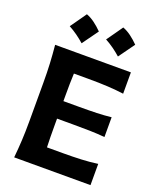

<svg xmlns="http://www.w3.org/2000/svg" viewBox="-185 -1157 1033 1265"><g transform="rotate(20 331.5 -525.0)"><path d="M72.3 0Q78.6 -64 81.8 -123.8Q85 -183.6 85 -257.8V-524.9Q85 -601.1 81.8 -662.4Q78.6 -723.6 72.3 -789.1H603.5V-639.6Q551.8 -646.5 492.7 -649.9Q433.6 -653.3 353.5 -653.3H253.4Q251.5 -616.2 251 -578.9Q250.5 -541.5 250.5 -498.5V-459H357.9Q431.2 -459 483.6 -460.7Q536.1 -462.4 585.4 -467.8V-329.1Q533.7 -334 481.2 -335.2Q428.7 -336.4 357.4 -336.4H250.5V-284.7Q250.5 -243.7 251 -207.5Q251.5 -171.4 252.9 -135.7H365.2Q432.1 -135.7 492.2 -138.4Q552.2 -141.1 607.4 -148.9V0ZM455.2 -1049.9Q485.2 -1038.7 513.4 -1017.7Q541.6 -996.8 568 -969.9Q527.7 -913.5 487.4 -858.2Q462.7 -880.2 435 -900.1Q407.4 -920 375.7 -937.2Q396.1 -966.2 416 -994.1Q435.8 -1022 455.2 -1049.9ZM200.3 -1049.9Q230.4 -1038.7 258.6 -1017.7Q286.8 -996.8 313.1 -969.9Q272.8 -913.5 232.5 -858.2Q207.8 -880.2 180.1 -900.1Q152.5 -920 120.8 -937.2Q141.2 -966.2 161.1 -994.1Q181 -1022 200.3 -1049.9Z"/></g></svg>

Font: Pinar-FD Bold
Style: Regular
Weight: 700
Designer: Amin Abedi
Version: Version 3.000